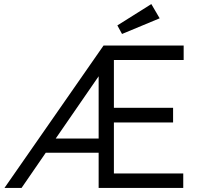

<svg xmlns="http://www.w3.org/2000/svg" viewBox="-20 -924 995 944"><path d="M2 0 489 -700H883V-629H540V-394H831V-322H540V-71H881V0H465V-173H205L86 0ZM465 -243V-549L254 -243ZM580 -757 557 -799 724 -904 765 -834Z"/></svg>

Font: Lexend Light
Style: Regular
Weight: 300
Designer: Bonnie Shaver-Troup, Thomas Jockin
Foundry: Lexend
Version: Version 1.007; ttfautohint (v1.8.3)